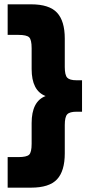

<svg xmlns="http://www.w3.org/2000/svg" viewBox="-20 -720 406 880"><path d="M15.1 140.1V0H64Q102.1 0 113.5 -11Q125 -22 125 -61V-155.8Q125 -255.4 189 -279.8Q125 -304.2 125 -403.8V-499Q125 -538.1 113.5 -549.1Q102.1 -560.1 64 -560.1H15.1V-700.2H122.1Q205.6 -700.2 241.2 -662.1Q276.9 -624 276.9 -543V-413.1Q276.9 -376 288.1 -364Q299.3 -352.1 331.1 -352.1H356V-208H331.1Q299.3 -208 288.1 -196Q276.9 -184.1 276.9 -147V-17.1Q276.9 64 241.2 102.1Q205.6 140.1 122.1 140.1Z"/></svg>

Font: TASA Orbiter Display Black
Style: Regular
Weight: 900
Designer: Weizhong Zhang
Version: Version 1.000;Glyphs 3.1.2 (3151)